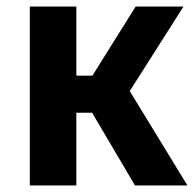

<svg xmlns="http://www.w3.org/2000/svg" viewBox="-20 -566 596 586"><path d="M71 0V-546H213V-335H262L394 -546H540L376 -288L552 0H392L261 -222H213V0Z"/></svg>

Font: Noto Sans SemiCondensed
Style: Bold
Weight: 700
Width: 4
Designer: Monotype Design Team
Foundry: Monotype Imaging Inc.
Version: Version 2.013; ttfautohint (v1.8.4.7-5d5b)